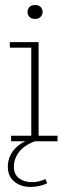

<svg xmlns="http://www.w3.org/2000/svg" viewBox="-20 -560 277 761"><path d="M24 0V-22H104V-371H19V-393H133V-22H208V0H119Q75 16 55 43Q35 70 35 101Q35 131 55.5 146.5Q76 162 107 162Q120 162 133 159Q146 156 160 150L167 166Q154 173 136 177Q118 181 102 181Q62 181 36.5 159.5Q11 138 11 101Q11 64 35 34Q51 14 80 0ZM119 -485Q103 -485 96 -494Q89 -503 89 -512Q89 -523 96 -531.5Q103 -540 119 -540Q135 -540 142 -531.5Q149 -523 149 -512Q149 -503 141.5 -494Q134 -485 119 -485Z"/></svg>

Font: Rokkitt SemiBold Thin
Style: Regular
Weight: 250
Version: Version 3.103